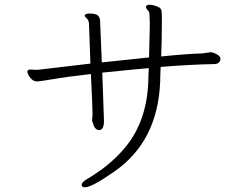

<svg xmlns="http://www.w3.org/2000/svg" viewBox="-20 -748 1040 809"><path d="M834 -523Q764 -521 659 -510Q662 -570 662 -659V-680Q662 -702 658.5 -709Q655 -716 639 -722Q623 -728 610.5 -728Q598 -728 596 -722L595 -718Q595 -712 605 -702Q610 -697 610 -683V-677Q611 -670 611 -660V-630Q611 -608 608 -506L409 -485Q408 -524 402 -655Q402 -675 392 -683Q382 -691 359.5 -691Q337 -691 337 -682Q337 -678 346 -670Q355 -662 355 -645L361 -480L140 -454H131L108 -455Q95 -455 95 -444L99 -434Q103 -424 113 -414.5Q123 -405 136 -405Q149 -405 203 -414.5Q257 -424 363 -436Q370 -292 370 -268L368 -239Q369 -237 372 -227Q380 -200 398 -200Q418 -200 418 -238V-242L411 -442Q537 -455 607 -461Q605 -429 605 -409Q600 -244 514 -135Q450 -54 346 7Q324 20 324 32Q324 41 338 41Q367 41 460 -24Q645 -151 655 -405Q655 -428 657 -466Q776 -476 883 -478Q895 -478 902 -484.5Q909 -491 909 -501Q909 -511 892 -520Q879 -527 870 -528H867Z"/></svg>

Font: LXGW WenKai TC Light
Style: Regular
Weight: 300
Designer: LXGW / Fontworks Inc.
Foundry: LXGW / Fontworks Inc.
Version: Version 1.330